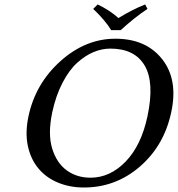

<svg xmlns="http://www.w3.org/2000/svg" viewBox="-20 -832 798 862"><path d="M479 -696.8Q452.6 -740.7 398.4 -792L418.5 -812Q472.7 -786.1 511.7 -751Q576.7 -790.5 631.8 -812L642.1 -792Q585 -754.4 522 -696.8ZM475.6 -613.8Q437.5 -613.8 399.9 -598.1Q362.3 -582.5 326.2 -549.8Q290 -517.1 260.3 -459.7Q230.5 -402.3 214.4 -327.1Q194.3 -231 214.1 -165.8Q233.9 -100.6 279.3 -67.4Q324.7 -34.2 386.2 -34.2Q474.1 -34.2 544.2 -106.7Q614.3 -179.2 642.1 -310.1Q674.3 -461.9 629.4 -537.8Q584.5 -613.8 475.6 -613.8ZM749 -329.1Q717.3 -178.7 608.4 -84.5Q499.5 9.8 356.9 9.8Q292.5 9.8 239.5 -12.5Q186.5 -34.7 152.1 -76.2Q117.7 -117.7 105 -177Q92.3 -236.3 107.9 -310.1Q139.2 -457 251.5 -557.6Q363.8 -658.2 498 -658.2Q635.3 -658.2 707.8 -566.7Q780.3 -475.1 749 -329.1Z"/></svg>

Font: Linux Biolinum O
Style: Italic
Weight: 400
Italic angle: -12°
Designer: Philipp H. Poll
Foundry: Philipp H. Poll
Version: Version 1.1.3